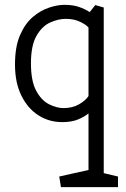

<svg xmlns="http://www.w3.org/2000/svg" viewBox="-20 -501 523 794"><path d="M232 273 225 229 346 202V-32Q331 -19 304 -7.5Q277 4 237 4Q183 4 139 -24Q95 -52 68.5 -105.5Q42 -159 42 -234Q42 -308 63 -356Q84 -404 116 -431Q148 -458 183 -469.5Q218 -481 246 -481Q281 -481 306 -472.5Q331 -464 351 -451L374 -480L409 -470V215L468 229V273ZM243 -54Q280 -54 307.5 -70Q335 -86 346 -104V-387Q336 -399 311 -411Q286 -423 252 -423Q221 -423 187.5 -408Q154 -393 131 -353Q108 -313 108 -239Q108 -166 129.5 -126Q151 -86 182.5 -70Q214 -54 243 -54Z"/></svg>

Font: Kreon Light
Style: Regular
Weight: 300
Designer: Julia Petretta
Foundry: Julia Petretta and Eli Heuer
Version: Version 2.002